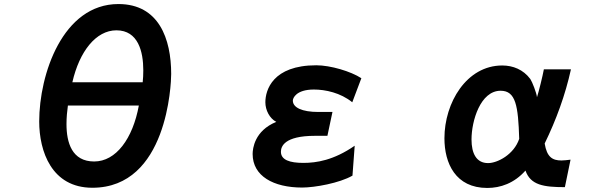

<svg xmlns="http://www.w3.org/2000/svg" viewBox="-20 -860 3040 950"><path d="M437 69C808 69 827 -445 827 -494C827 -668 766 -840 566 -840C290 -840 174 -492 174 -259C174 -112 235 69 437 69ZM316 -338H667C637 -174 554 -61 446 -61C336 -61 309 -154 309 -246C309 -278 312 -310 316 -338ZM686 -453H338C373 -606 455 -710 556 -710C664 -710 689 -604 689 -512C689 -491 688 -471 686 -453Z M1724 9 1735 -139C1631 -67 1546 -54 1481 -54C1413 -54 1370 -69 1370 -109C1370 -134 1385 -188 1539 -188H1600L1625 -306H1555C1474 -306 1429 -328 1429 -362V-363C1429 -374 1445 -417 1533 -417C1590 -417 1665 -401 1723 -354L1768 -473C1716 -507 1615 -537 1545 -537C1329 -537 1293 -414 1293 -354C1293 -315 1314 -274 1347 -257C1239 -213 1230 -124 1230 -98C1230 11 1333 68 1475 68C1537 68 1660 46 1724 9Z M2775 66 2803 -70C2786 -68 2771 -66 2758 -66C2713 -66 2686 -83 2675 -150C2732 -267 2777 -390 2805 -517H2671C2665 -484 2646 -407 2637 -379C2635 -400 2613 -456 2604 -469C2569 -516 2518 -536 2465 -536C2288 -536 2179 -351 2179 -176C2179 -52 2234 70 2391 70C2456 70 2524 47 2580 -16C2605 56 2670 66 2775 66ZM2549 -173C2523 -95 2441 -53 2395 -53C2337 -53 2313 -101 2313 -170C2313 -262 2357 -411 2457 -411C2532 -411 2544 -337 2549 -173Z"/></svg>

Font: LINE Seed JP_OTF Bold
Style: Regular
Weight: 700
Designer: LINE & Fontrix & Fontworks
Version: Version 1.009